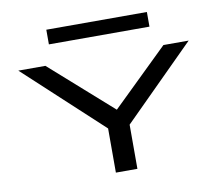

<svg xmlns="http://www.w3.org/2000/svg" viewBox="-86 -915 1172 1019"><g transform="rotate(-10 500.0 -405.5)"><path d="M458 0V-238L42 -623H188L521 -328L824 -623H960L574 -238V0ZM226 -732V-811H768V-732Z"/></g></svg>

Font: Inconsolata UltraExpanded SemiBold
Style: Regular
Weight: 600
Width: 9
Monospace: yes
Designer: Raph Levien, Cyreal, Brenton Simpson
Foundry: Raph Levien, Cyreal, Google
Version: Version 3.001; ttfautohint (v1.8.2.53-6de2)